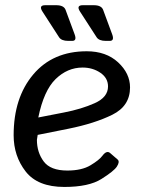

<svg xmlns="http://www.w3.org/2000/svg" viewBox="-20 -721 566 749"><path d="M146 -675.3Q129.4 -700.7 156.7 -700.7H199.2Q229 -700.7 235.8 -682.6L271 -587.4Q280.8 -561.5 261.7 -561.5H246.1Q219.7 -561.5 210.4 -575.7ZM292.5 -675.3Q275.9 -700.7 303.2 -700.7H345.7Q375.5 -700.7 382.3 -682.6L417.5 -587.4Q427.2 -561.5 408.2 -561.5H392.6Q366.2 -561.5 356.9 -575.7ZM33.2 -193.4Q33.2 -339.8 109.6 -430.4Q186 -521 318.4 -521Q394 -521 440.7 -477.8Q487.3 -434.6 487.3 -379.9Q487.3 -307.6 418.2 -273.4Q349.1 -239.3 247.1 -218.8L127 -194.8Q124 -176.3 124 -175.3Q124 -127 150.4 -91.3Q176.8 -55.7 242.7 -55.7Q298.8 -55.7 333 -76.2Q367.2 -96.7 379.4 -113.3Q396.5 -136.2 410.2 -123.5L439 -98.6Q448.2 -90.3 436 -71.3Q424.8 -53.7 375.5 -22.7Q326.2 8.3 231 8.3Q127 8.3 80.1 -52Q33.2 -112.3 33.2 -193.4ZM129.4 -262.7 229.5 -282.2Q297.9 -295.4 349.6 -318.6Q401.4 -341.8 401.4 -383.8Q401.4 -417 371.3 -437.3Q341.3 -457.5 302.2 -457.5Q243.2 -457.5 197 -412.6Q150.9 -367.7 129.4 -262.7Z"/></svg>

Font: Istok Web
Style: BoldItalic
Weight: 700
Italic angle: -13°
Designer: Andrey V. Panov
Foundry: Andrey V. Panov
Version: Version 1.0.2g